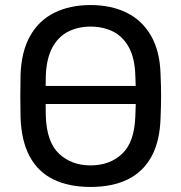

<svg xmlns="http://www.w3.org/2000/svg" viewBox="-20 -730 717 760"><path d="M139.4 -318.3V-389.9H552.2V-318.3ZM338.5 10Q252.7 10 191.8 -19.6Q130.9 -49.2 97.7 -110.5Q64.6 -171.8 61.4 -264.9Q60.4 -309.1 60.4 -349.4Q60.4 -389.7 61.4 -434.4Q64.6 -526.4 99.3 -587.8Q133.9 -649.3 195.3 -679.6Q256.7 -710 338.5 -710Q420.2 -710 481.7 -679.6Q543.1 -649.3 578.2 -587.8Q613.4 -526.4 615.6 -434.4Q617.6 -389.7 617.6 -349.4Q617.6 -309.1 615.6 -264.9Q613.2 -171.8 579.7 -110.5Q546.1 -49.2 485.2 -19.6Q424.3 10 338.5 10ZM338.5 -75.3Q414.6 -75.3 463.4 -121.2Q512.3 -167.1 515.7 -270.1Q517.7 -314.7 517.7 -350.2Q517.7 -385.7 515.7 -429.9Q513.9 -498.6 490.6 -541.8Q467.3 -584.9 428.1 -604.8Q388.9 -624.7 338.5 -624.7Q289.1 -624.7 249.8 -604.8Q210.6 -584.9 187.2 -541.8Q163.9 -498.6 161.3 -429.9Q160.3 -385.7 160.3 -350.2Q160.3 -314.7 161.3 -270.1Q164.9 -167.1 214.1 -121.2Q263.2 -75.3 338.5 -75.3Z"/></svg>

Font: Rubik Light
Style: Regular
Weight: 300
Designer: Hubert and Fischer
Foundry: Hubert and Fischer
Version: Version 2.300;gftools[0.9.30]